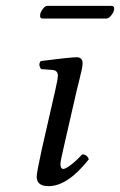

<svg xmlns="http://www.w3.org/2000/svg" viewBox="-20 -634 415 664"><path d="M245.1 -320.3 200.2 -124Q189 -76.2 189 -66.9Q189 -49.8 199.2 -49.8Q207 -49.8 226.1 -64.5Q245.1 -79.1 264.2 -100.1Q281.2 -100.1 287.1 -83Q213.9 9.8 147.9 9.8Q106.9 9.8 106.9 -22.9Q106.9 -37.1 124 -115.2L170.9 -320.8Q179.7 -358.9 180.2 -372.1Q180.2 -390.1 162.1 -392.1L122.1 -395Q110.8 -411.1 121.1 -422.9Q223.1 -436 245.1 -436Q265.6 -436 265.6 -415Q265.6 -407.2 262.9 -394Q260.3 -380.9 253.9 -355.7Q247.6 -330.6 245.1 -320.3ZM347.2 -569.8H127.9Q116.2 -569.8 119.1 -585Q121.1 -594.2 128.9 -604Q136.7 -613.8 144 -613.8H364.3Q377 -613.8 374.5 -600.1Q372.6 -590.3 364 -580.1Q355.5 -569.8 347.2 -569.8Z"/></svg>

Font: Linux Libertine
Style: Italic
Weight: 400
Italic angle: -12°
Designer: Philipp H. Poll
Foundry: Philipp H. Poll
Version: Version 5.1.6 ; ttfautohint (v0.9)